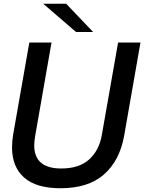

<svg xmlns="http://www.w3.org/2000/svg" viewBox="-20 -989 772 1021"><path d="M44 -205Q44 -238 50 -274L136 -763H254L167 -266Q162 -236 162 -216Q162 -93 306 -93Q401 -93 454.5 -141.5Q508 -190 522 -274L608 -763H727L640 -266Q616 -134 532.5 -61Q449 12 302 12Q172 12 108 -45Q44 -102 44 -205ZM332 -969 475 -819H384L210 -969Z"/></svg>

Font: Open Sauce Sans Medium Italic
Style: Regular
Weight: 500
Italic angle: -10°
Designer: Alfredo Marco Pradil
Foundry: Creative Sauce Fz LLC
Version: Version 1.477